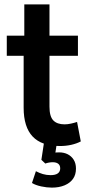

<svg xmlns="http://www.w3.org/2000/svg" viewBox="-20 -657 401 877"><path d="M254 10Q170 10 129 -33.5Q88 -77 88 -165V-402H11V-494H91V-637H206V-494H336V-402H206V-170Q206 -125 223.5 -107Q241 -89 275 -89Q289 -89 304.5 -92.5Q320 -96 332 -100L349 -11Q330 -1 305.5 4.5Q281 10 254 10ZM217 200Q194 200 168.5 194.5Q143 189 126 179L144 125Q159 133 175.5 138Q192 143 211 143Q233 143 244 135Q255 127 255 112Q255 98 246 91Q237 84 221 84Q213 84 204 85.5Q195 87 187 90L169 73L183 -19H242L230 60L202 48Q210 43 223 41Q236 39 250 39Q272 39 289 47.5Q306 56 316.5 72.5Q327 89 327 113Q327 141 313.5 160Q300 179 275 189.5Q250 200 217 200Z"/></svg>

Font: Nunito Sans 10pt Condensed
Style: Bold
Weight: 700
Width: 3
Designer: Vernon Adams
Foundry: Vernon Adams
Version: Version 3.101;gftools[0.9.27]